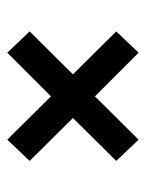

<svg xmlns="http://www.w3.org/2000/svg" viewBox="45 -596 410 541"><g transform="rotate(90 250.5 -325.0)"><path d="M433 -447 312 -325 433 -203 373 -140 251 -263 128 -140 68 -203 189 -325 68 -447 128 -510 251 -387 373 -510Z"/></g></svg>

Font: TypoPRO Montserrat Alternates
Style: Regular
Weight: 500
Designer: Julieta Ulanovsky
Foundry: Julieta Ulanovsky
Version: Version 6.001